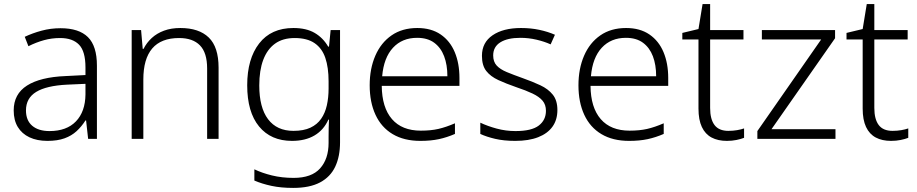

<svg xmlns="http://www.w3.org/2000/svg" viewBox="-20 -679 4487 939"><path d="M276 -541Q366 -541 410 -497.5Q454 -454 454 -358V0H411L401 -90H398Q379 -60 354.5 -37.5Q330 -15 295.5 -2.5Q261 10 212 10Q161 10 124 -7.5Q87 -25 67 -58Q47 -91 47 -139Q47 -219 112 -260.5Q177 -302 301 -307L398 -312V-349Q398 -428 366.5 -460.5Q335 -493 274 -493Q233 -493 195 -482.5Q157 -472 119 -453L101 -499Q139 -517 183.5 -529Q228 -541 276 -541ZM308 -265Q207 -260 157 -229.5Q107 -199 107 -139Q107 -90 137.5 -64Q168 -38 222 -38Q306 -38 351.5 -85.5Q397 -133 398 -217V-269Z M862 -542Q953 -542 1001 -495.5Q1049 -449 1049 -348V0H993V-344Q993 -421 958 -457Q923 -493 856 -493Q768 -493 724.5 -442Q681 -391 681 -290V0H624V-532H670L678 -440H682Q697 -470 722 -493Q747 -516 782 -529Q817 -542 862 -542Z M1415 -542Q1478 -542 1519 -518Q1560 -494 1585 -451H1589L1597 -532H1643V17Q1643 86 1619.5 136Q1596 186 1545.5 213Q1495 240 1414 240Q1354 240 1307.5 230Q1261 220 1224 204V149Q1261 167 1310 179Q1359 191 1416 191Q1504 191 1545.5 144.5Q1587 98 1587 20V-11Q1587 -32 1587.5 -53.5Q1588 -75 1589 -94H1586Q1563 -43 1518 -16.5Q1473 10 1408 10Q1305 10 1247 -60.5Q1189 -131 1189 -262Q1189 -391 1247.5 -466.5Q1306 -542 1415 -542ZM1421 -493Q1363 -493 1325 -465.5Q1287 -438 1267.5 -386.5Q1248 -335 1248 -261Q1248 -153 1291 -96Q1334 -39 1415 -39Q1465 -39 1498 -54.5Q1531 -70 1550.5 -98Q1570 -126 1578.5 -164Q1587 -202 1587 -246V-281Q1587 -349 1571 -396Q1555 -443 1518.5 -468Q1482 -493 1421 -493Z M2021 -542Q2089 -542 2135 -510.5Q2181 -479 2204 -424Q2227 -369 2227 -298V-259H1847Q1848 -153 1897 -96.5Q1946 -40 2038 -40Q2087 -40 2124 -48.5Q2161 -57 2205 -76V-24Q2166 -7 2126.5 1.5Q2087 10 2036 10Q1956 10 1900.5 -23Q1845 -56 1816.5 -117.5Q1788 -179 1788 -262Q1788 -343 1815.5 -406.5Q1843 -470 1895 -506Q1947 -542 2021 -542ZM2020 -494Q1947 -494 1902 -445.5Q1857 -397 1849 -306H2168Q2168 -362 2152 -404Q2136 -446 2103.5 -470Q2071 -494 2020 -494Z M2706 -141Q2706 -93 2682 -59.5Q2658 -26 2612 -8Q2566 10 2500 10Q2444 10 2401.5 0Q2359 -10 2329 -24V-79Q2365 -62 2409.5 -50Q2454 -38 2501 -38Q2580 -38 2615 -65Q2650 -92 2650 -137Q2650 -167 2633.5 -186.5Q2617 -206 2584.5 -221.5Q2552 -237 2504 -253Q2455 -270 2417 -287.5Q2379 -305 2358 -332Q2337 -359 2337 -406Q2337 -471 2389 -506.5Q2441 -542 2528 -542Q2576 -542 2618 -533Q2660 -524 2694 -509L2673 -462Q2642 -476 2603.5 -485Q2565 -494 2525 -494Q2462 -494 2427 -472Q2392 -450 2392 -408Q2392 -377 2409 -358.5Q2426 -340 2458.5 -326.5Q2491 -313 2536 -297Q2584 -280 2622.5 -262Q2661 -244 2683.5 -216Q2706 -188 2706 -141Z M3042 -542Q3110 -542 3156 -510.5Q3202 -479 3225 -424Q3248 -369 3248 -298V-259H2868Q2869 -153 2918 -96.5Q2967 -40 3059 -40Q3108 -40 3145 -48.5Q3182 -57 3226 -76V-24Q3187 -7 3147.5 1.5Q3108 10 3057 10Q2977 10 2921.5 -23Q2866 -56 2837.5 -117.5Q2809 -179 2809 -262Q2809 -343 2836.5 -406.5Q2864 -470 2916 -506Q2968 -542 3042 -542ZM3041 -494Q2968 -494 2923 -445.5Q2878 -397 2870 -306H3189Q3189 -362 3173 -404Q3157 -446 3124.5 -470Q3092 -494 3041 -494Z M3542 -39Q3565 -39 3585 -42.5Q3605 -46 3619 -51V-5Q3604 1 3582 5.5Q3560 10 3535 10Q3491 10 3460 -6.5Q3429 -23 3412.5 -58Q3396 -93 3396 -148V-486H3317V-518L3396 -537L3416 -659H3453V-532H3616V-486H3453V-151Q3453 -96 3474.5 -67.5Q3496 -39 3542 -39Z M4066 0H3684V-38L3996 -486H3706V-532H4064V-492L3753 -47H4066Z M4345 -39Q4368 -39 4388 -42.5Q4408 -46 4422 -51V-5Q4407 1 4385 5.5Q4363 10 4338 10Q4294 10 4263 -6.5Q4232 -23 4215.5 -58Q4199 -93 4199 -148V-486H4120V-518L4199 -537L4219 -659H4256V-532H4419V-486H4256V-151Q4256 -96 4277.5 -67.5Q4299 -39 4345 -39Z"/></svg>

Font: Noto Sans Devanagari Light
Style: Regular
Weight: 300
Version: Version 2.003